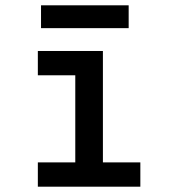

<svg xmlns="http://www.w3.org/2000/svg" viewBox="-20 -703 656 723"><path d="M263.5 -5V-511H367.5V-5ZM122.5 0V-91.5H508.5V0ZM122.5 -419.5V-511H328.5V-419.5ZM134.5 -597V-683H464.5V-597Z"/></svg>

Font: Overpass Mono SemiBold
Style: Regular
Weight: 600
Monospace: yes
Designer: Delve Withrington, Dave Bailey
Foundry: Delve Fonts LLC
Version: Version 4.000